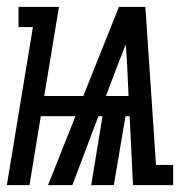

<svg xmlns="http://www.w3.org/2000/svg" viewBox="-43 -540 563 560"><path d="M-23 0 53 -461H11V-520H129L86 -260H200L304 -520H381L412 -59H462V0H345L335 -201H323L289 0H223L256 -201H244L168 0H97L177 -201H76L43 0ZM332 -260 328 -347Q327 -363 326 -379Q325 -395 324 -411Q318 -395 311.5 -379Q305 -363 299 -347L266 -260Z"/></svg>

Font: Iosevka Gothic
Style: Italic
Weight: 400
Italic angle: -9°
Monospace: yes
Designer: Belleve Invis
Foundry: Belleve Invis
Version: Version 15.5.1; ttfautohint (v1.8.4)